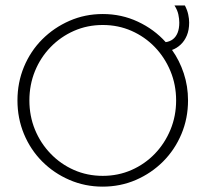

<svg xmlns="http://www.w3.org/2000/svg" viewBox="-20 -687 766 716"><path d="M362.5 9Q297.2 9 239.2 -16Q181.2 -41 137.5 -84.7Q93.8 -128.5 69.4 -187.2Q45.1 -245.8 45.1 -312.5Q45.1 -379.2 69.4 -437.8Q93.8 -496.5 137.5 -540.3Q181.2 -584 239.2 -609.4Q297.2 -634.7 363.2 -634.7Q433.3 -634.7 494.1 -606.2Q554.9 -577.8 597.9 -529.9Q613.2 -531.9 624.7 -540.6Q636.1 -549.3 642.4 -564.9Q648.6 -580.6 648.6 -602.8Q648.6 -616.7 645.1 -633Q641.7 -649.3 630.6 -666.7H669.4Q678.5 -649.3 681.9 -633Q685.4 -616.7 685.4 -602.8Q685.4 -575 676.7 -554.5Q668.1 -534 653.5 -520.5Q638.9 -506.9 621.5 -500.7Q649.3 -461.8 665.3 -413.5Q681.2 -365.3 681.2 -312.5Q681.2 -245.8 656.6 -187.2Q631.9 -128.5 588.2 -84.7Q544.4 -41 486.8 -16Q429.2 9 362.5 9ZM363.2 -31.2Q420.8 -31.2 470.5 -53.1Q520.1 -75 557.3 -113.5Q594.4 -152.1 615.6 -203.1Q636.8 -254.2 636.8 -312.5Q636.8 -370.8 615.6 -421.9Q594.4 -472.9 557.3 -511.5Q520.1 -550 470.5 -571.9Q420.8 -593.8 363.2 -593.8Q305.6 -593.8 255.9 -571.9Q206.2 -550 168.8 -511.5Q131.2 -472.9 110.4 -421.9Q89.6 -370.8 89.6 -312.5Q89.6 -254.2 110.4 -203.5Q131.2 -152.8 168.8 -113.9Q206.2 -75 255.9 -53.1Q305.6 -31.2 363.2 -31.2Z"/></svg>

Font: Afacad Flux ExtraLight
Style: Regular
Weight: 250
Designer: Kristian Moeller
Foundry: Dicotype
Version: Version 1.100